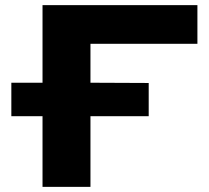

<svg xmlns="http://www.w3.org/2000/svg" viewBox="-20 -725 812 745"><path d="M145 0V-274H24V-404H145V-705H746V-555H331V-404L557 -403V-274H331V0Z"/></svg>

Font: Nunito Sans 7pt Expanded ExtraBold
Style: Regular
Weight: 800
Width: 7
Designer: Vernon Adams
Foundry: Vernon Adams
Version: Version 3.101;gftools[0.9.27]